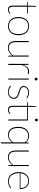

<svg xmlns="http://www.w3.org/2000/svg" viewBox="1828 -2580 931 4628"><g transform="rotate(90 2294.0 -266.5)"><path d="M214 8Q168 8 142 -17.2Q116 -42.5 116 -98.5V-454H39Q29.5 -454 29.5 -461.5V-470.5L116 -474L123.5 -664Q124 -667 126 -669.8Q128 -672.5 131.5 -672.5H142.5V-474H305.5V-454H142.5V-99.5Q142.5 -76.5 148.5 -60.2Q154.5 -44 164.5 -33.5Q174.5 -23 188.2 -18.2Q202 -13.5 218 -13.5Q237.5 -13.5 252.2 -19.5Q267 -25.5 277.5 -32.5Q288 -39.5 294.5 -45.5Q301 -51.5 304 -51.5Q306.5 -51.5 309.5 -48.5L316 -39Q307.5 -28.5 296.2 -20Q285 -11.5 271.5 -5.2Q258 1 243.5 4.5Q229 8 214 8Z M610 -501Q662.5 -501 703.2 -482.8Q744 -464.5 772 -431.2Q800 -398 814.5 -351Q829 -304 829 -246.5Q829 -189 814.5 -142.2Q800 -95.5 772 -62.5Q744 -29.5 703.2 -11.8Q662.5 6 610 6Q557.5 6 516.8 -11.8Q476 -29.5 448 -62.5Q420 -95.5 405.5 -142.2Q391 -189 391 -246.5Q391 -304 405.5 -351Q420 -398 448 -431.2Q476 -464.5 516.8 -482.8Q557.5 -501 610 -501ZM610 -15Q658 -15 694 -31.5Q730 -48 754.2 -78.5Q778.5 -109 790.5 -151.5Q802.5 -194 802.5 -246.5Q802.5 -299 790.5 -342Q778.5 -385 754.2 -415.8Q730 -446.5 694 -463.2Q658 -480 610 -480Q562 -480 526 -463.2Q490 -446.5 465.8 -415.8Q441.5 -385 429.5 -342Q417.5 -299 417.5 -246.5Q417.5 -194 429.5 -151.5Q441.5 -109 465.8 -78.5Q490 -48 526 -31.5Q562 -15 610 -15Z M1345 -493V0H1333Q1324 0 1322.5 -10L1320 -96Q1285 -48.5 1237.5 -20.2Q1190 8 1133 8Q1092 8 1061.2 -4.8Q1030.5 -17.5 1010.2 -41.2Q990 -65 979.8 -99.5Q969.5 -134 969.5 -177.5V-493H996V-177.5Q996 -139 1004.5 -108.5Q1013 -78 1030.8 -56.8Q1048.5 -35.5 1075.2 -24.2Q1102 -13 1138 -13Q1191.5 -13 1237.2 -41.2Q1283 -69.5 1319 -119.5V-493Z M1545.5 -361Q1556.5 -394.5 1571.5 -420.5Q1586.5 -446.5 1606.2 -464.5Q1626 -482.5 1651 -491.8Q1676 -501 1707.5 -501Q1722 -501 1737.2 -498.8Q1752.5 -496.5 1764.5 -489.5L1761.5 -474Q1759.5 -468.5 1754.5 -468.5Q1749 -468.5 1737.8 -472.2Q1726.5 -476 1704.5 -476Q1673.5 -476 1649.2 -466.2Q1625 -456.5 1606.2 -437.5Q1587.5 -418.5 1573 -390Q1558.5 -361.5 1546.5 -323.5V0H1520V-493H1532Q1542 -493 1542.5 -482Z M1899.5 -493V0H1873.5V-493ZM1921 -671Q1921 -664 1918 -658Q1915 -652 1910.2 -647.2Q1905.5 -642.5 1899.2 -639.8Q1893 -637 1886.5 -637Q1872.5 -637 1862.2 -647.2Q1852 -657.5 1852 -671Q1852 -685 1862.2 -695.2Q1872.5 -705.5 1886.5 -705.5Q1893 -705.5 1899.2 -702.8Q1905.5 -700 1910.2 -695.2Q1915 -690.5 1918 -684.2Q1921 -678 1921 -671Z M2343.5 -442.5Q2341 -438 2336 -438Q2331.5 -438 2323.2 -444.8Q2315 -451.5 2300.5 -459.2Q2286 -467 2264.2 -473.8Q2242.5 -480.5 2210.5 -480.5Q2181 -480.5 2156.8 -471.8Q2132.5 -463 2115 -448.5Q2097.5 -434 2088 -414.5Q2078.5 -395 2078.5 -374Q2078.5 -349 2090.8 -332Q2103 -315 2123 -303.2Q2143 -291.5 2168.5 -283.2Q2194 -275 2220.5 -266.8Q2247 -258.5 2272.5 -249Q2298 -239.5 2318 -225.5Q2338 -211.5 2350.2 -191Q2362.5 -170.5 2362.5 -140.5Q2362.5 -109.5 2351.5 -82.5Q2340.5 -55.5 2319.2 -35.2Q2298 -15 2267.2 -3.5Q2236.5 8 2197 8Q2170.5 8 2149 3.8Q2127.5 -0.5 2109 -8.2Q2090.5 -16 2074.5 -27Q2058.5 -38 2043.5 -51.5L2050 -60Q2052 -62.5 2053.8 -63.8Q2055.5 -65 2059.5 -65Q2064.5 -65 2073.8 -56.8Q2083 -48.5 2098.8 -38.5Q2114.5 -28.5 2138.5 -20.2Q2162.5 -12 2197.5 -12Q2232 -12 2258.2 -21.8Q2284.5 -31.5 2302.2 -48.5Q2320 -65.5 2329 -88.2Q2338 -111 2338 -136.5Q2338 -163.5 2325.8 -181.5Q2313.5 -199.5 2293.5 -211.8Q2273.5 -224 2248 -232.5Q2222.5 -241 2196 -249Q2169.5 -257 2144 -266.2Q2118.5 -275.5 2098.5 -289.2Q2078.5 -303 2066.2 -323Q2054 -343 2054 -373Q2054 -398 2065.2 -421.2Q2076.5 -444.5 2097 -462.2Q2117.5 -480 2146.2 -490.5Q2175 -501 2210.5 -501Q2253.5 -501 2286.5 -489Q2319.5 -477 2349 -451Z M2885.5 0H2859.5V-454H2557V-99.5Q2557 -76.5 2563 -60.2Q2569 -44 2579 -33.5Q2589 -23 2602.8 -18.2Q2616.5 -13.5 2632.5 -13.5Q2652 -13.5 2666.8 -19.5Q2681.5 -25.5 2692 -32.5Q2702.5 -39.5 2709 -45.5Q2715.5 -51.5 2718.5 -51.5Q2721 -51.5 2724 -48.5L2730.5 -39Q2722 -28.5 2710.8 -20Q2699.5 -11.5 2686 -5.2Q2672.5 1 2658 4.5Q2643.5 8 2628.5 8Q2582.5 8 2556.5 -17.2Q2530.5 -42.5 2530.5 -98.5V-454H2453.5Q2444 -454 2444 -461.5V-470.5L2531 -474.5L2538 -664Q2538.5 -667 2540.5 -669.8Q2542.5 -672.5 2546 -672.5H2557V-474H2885.5ZM2908 -678Q2908 -671.5 2905 -665.5Q2902 -659.5 2897.2 -654.8Q2892.5 -650 2886.2 -647.2Q2880 -644.5 2873.5 -644.5Q2866.5 -644.5 2860.2 -647.2Q2854 -650 2849.2 -654.8Q2844.5 -659.5 2841.8 -665.5Q2839 -671.5 2839 -678Q2839 -692 2849.2 -702.2Q2859.5 -712.5 2873.5 -712.5Q2880 -712.5 2886.2 -709.8Q2892.5 -707 2897.2 -702.2Q2902 -697.5 2905 -691.2Q2908 -685 2908 -678Z M3412 -393.5Q3383 -440 3344.8 -460.2Q3306.5 -480.5 3257.5 -480.5Q3209 -480.5 3173 -462.8Q3137 -445 3113 -413.5Q3089 -382 3077 -339Q3065 -296 3065 -245.5Q3065 -128 3109.2 -71.5Q3153.5 -15 3238.5 -15Q3290.5 -15 3334.8 -43.5Q3379 -72 3412 -122.5ZM3438.5 -493V178.5H3412V-97Q3379 -49 3333.5 -21.5Q3288 6 3233 6Q3139 6 3088.5 -56Q3038 -118 3038 -245.5Q3038 -299.5 3051.8 -346Q3065.5 -392.5 3092.8 -427Q3120 -461.5 3160.2 -481.2Q3200.5 -501 3253.5 -501Q3306.5 -501 3345.8 -480.5Q3385 -460 3413 -418.5L3416 -483Q3416.5 -493 3426.5 -493Z M3983.5 -493V0H3971.5Q3962.5 0 3961 -10L3958.5 -96Q3923.5 -48.5 3876 -20.2Q3828.5 8 3771.5 8Q3730.5 8 3699.8 -4.8Q3669 -17.5 3648.8 -41.2Q3628.5 -65 3618.2 -99.5Q3608 -134 3608 -177.5V-493H3634.5V-177.5Q3634.5 -139 3643 -108.5Q3651.5 -78 3669.2 -56.8Q3687 -35.5 3713.8 -24.2Q3740.5 -13 3776.5 -13Q3830 -13 3875.8 -41.2Q3921.5 -69.5 3957.5 -119.5V-493Z M4513 -294Q4513 -338.5 4500.2 -373.2Q4487.5 -408 4465.2 -432Q4443 -456 4412.5 -468.5Q4382 -481 4346.5 -481Q4304.5 -481 4271.2 -467.8Q4238 -454.5 4214 -430Q4190 -405.5 4175.2 -371Q4160.5 -336.5 4156 -294ZM4524 -60.5Q4514 -48 4496 -36Q4478 -24 4454.8 -14.8Q4431.5 -5.5 4404.2 0.2Q4377 6 4348.5 6Q4298 6 4257.2 -11.8Q4216.5 -29.5 4187.8 -63Q4159 -96.5 4143.5 -145.2Q4128 -194 4128 -256.5Q4128 -310.5 4142.8 -355.2Q4157.5 -400 4185.5 -432.5Q4213.5 -465 4254 -483Q4294.5 -501 4346 -501Q4386 -501 4420.8 -487Q4455.5 -473 4481.5 -445.8Q4507.5 -418.5 4522.2 -378.5Q4537 -338.5 4537 -287Q4537 -276.5 4528 -276.5H4154.5Q4154 -271.5 4154 -266.8Q4154 -262 4154 -256.5Q4154 -197.5 4168 -152.5Q4182 -107.5 4207.5 -77Q4233 -46.5 4269.2 -30.8Q4305.5 -15 4350 -15Q4389.5 -15 4418.5 -23.8Q4447.5 -32.5 4467 -43Q4486.5 -53.5 4497.2 -62.2Q4508 -71 4511 -71Q4515 -71 4517.5 -68Z"/></g></svg>

Font: Lato 2
Style: Regular
Weight: 200
Designer: Lukasz Dziedzic with Adam Twardoch and Botio Nikoltchev
Foundry: tyPoland Lukasz Dziedzic
Version: Version 2.015; 2015-08-06; http://www.latofonts.com/